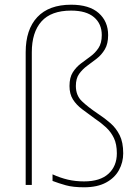

<svg xmlns="http://www.w3.org/2000/svg" viewBox="-20 -785 594 815"><path d="M439 -636Q439 -599 425 -575.5Q411 -552 391 -536.5Q371 -521 350.5 -506Q330 -491 316 -471.5Q302 -452 302 -420Q302 -380 327.5 -355.5Q353 -331 396 -302Q425 -283 449 -262Q473 -241 488 -211Q503 -181 503 -134Q503 -96 485 -63Q467 -30 430 -10Q393 10 337 10Q290 10 259.5 1.5Q229 -7 203 -17V-45Q236 -30 268 -22.5Q300 -15 337 -15Q405 -15 440.5 -47.5Q476 -80 476 -134Q476 -173 463.5 -199Q451 -225 430 -244.5Q409 -264 382 -282Q353 -303 328.5 -321.5Q304 -340 289.5 -363Q275 -386 275 -420Q275 -456 289 -478Q303 -500 323.5 -515.5Q344 -531 364 -545.5Q384 -560 398 -581Q412 -602 412 -636Q412 -684 379 -712Q346 -740 282 -740Q197 -740 156 -694Q115 -648 115 -563V0H89V-563Q89 -660 138.5 -712.5Q188 -765 282 -765Q359 -765 399 -729.5Q439 -694 439 -636Z"/></svg>

Font: Noto Sans Myanmar UI Thin
Style: Regular
Weight: 100
Designer: Monotype Design Team
Foundry: Monotype Imaging Inc.
Version: Version 2.103; ttfautohint (v1.8.4.7-5d5b)